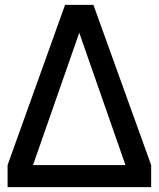

<svg xmlns="http://www.w3.org/2000/svg" viewBox="-20 -765 649 785"><path d="M11 0H598V-90L362 -745H246L11 -90ZM115 -90 304 -631 493 -90Z"/></svg>

Font: Mluvka Medium
Style: Regular
Weight: 500
Designer: Modified by Jiří Krblich, Original typeface by Gumpita Rahayu
Foundry: Gumpita Rahayu & Jiří Krblich
Version: Version 2.000;Glyphs 3.1.1 (3134)